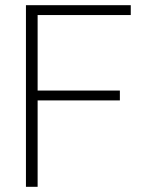

<svg xmlns="http://www.w3.org/2000/svg" viewBox="-20 -720 561 740"><path d="M80 0V-700H484V-662H125V-371H442V-333H125V0Z"/></svg>

Font: DM Sans 10pt ExtraLight
Style: Regular
Weight: 250
Version: Version 4.004;gftools[0.9.30]